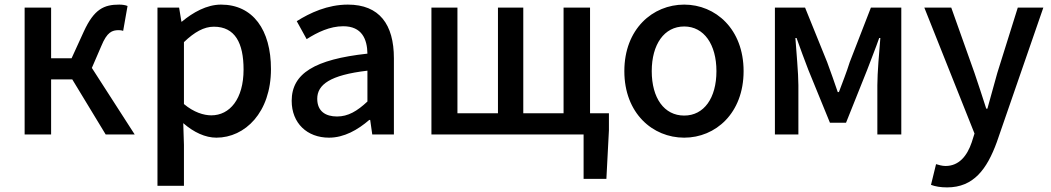

<svg xmlns="http://www.w3.org/2000/svg" viewBox="-20 -584 4565 834"><path d="M87 0H202V-239H294L439 0H565L379 -289L420 -384C445 -445 467 -453 496 -453C504 -453 509 -452 515 -450L534 -558C525 -562 511 -564 498 -564C432 -564 389 -545 344 -447L291 -331H202V-551H87Z M664 223H779V45L776 -49C822 -9 872 14 920 14C1044 14 1157 -95 1157 -284C1157 -454 1079 -564 940 -564C878 -564 818 -530 770 -490H768L758 -551H664ZM898 -83C865 -83 822 -96 779 -132V-401C825 -445 866 -468 909 -468C1001 -468 1038 -397 1038 -282C1038 -154 978 -83 898 -83Z M1409 14C1475 14 1534 -20 1584 -63H1588L1597 0H1691V-331C1691 -478 1628 -564 1491 -564C1403 -564 1326 -528 1269 -492L1312 -414C1359 -444 1413 -470 1471 -470C1552 -470 1575 -414 1576 -351C1347 -326 1247 -265 1247 -146C1247 -49 1314 14 1409 14ZM1444 -78C1395 -78 1358 -100 1358 -155C1358 -216 1413 -258 1576 -277V-143C1531 -101 1492 -78 1444 -78Z M1854 0H2515V193H2614L2625 -18V-92H2543V-551H2428V-92H2253V-551H2143V-92H1967V-551H1854Z M2952 14C3088 14 3210 -92 3210 -275C3210 -458 3088 -564 2952 -564C2815 -564 2692 -458 2692 -275C2692 -92 2815 14 2952 14ZM2952 -82C2865 -82 2811 -158 2811 -275C2811 -391 2865 -469 2952 -469C3038 -469 3092 -391 3092 -275C3092 -158 3038 -82 2952 -82Z M3346 0H3448V-214C3448 -266 3439 -360 3435 -419H3440C3455 -375 3475 -324 3491 -281L3585 -51H3655L3747 -281C3763 -324 3783 -373 3799 -419H3804C3799 -360 3791 -266 3791 -214V0H3895V-551H3763L3671 -314C3657 -269 3640 -227 3624 -184H3619C3605 -227 3589 -269 3573 -314L3477 -551H3346Z M4094 230C4209 230 4267 151 4310 33L4512 -551H4401L4312 -267C4298 -217 4283 -163 4269 -112H4264C4247 -164 4230 -218 4213 -267L4112 -551H3995L4213 -4L4201 34C4181 93 4146 137 4087 137C4072 137 4056 132 4046 129L4024 219C4043 226 4065 230 4094 230Z"/></svg>

Font: GenYoGothic2 TW M
Style: Regular
Weight: 500
Version: Version 2.100;PS 2.1;hotconv 16.6.51;makeotf.lib2.5.65220 DE